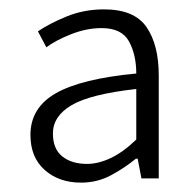

<svg xmlns="http://www.w3.org/2000/svg" viewBox="-20 -828 415 410"><path d="M153 -438Q106 -438 75.5 -465Q45 -492 45 -540Q45 -598 99.5 -629Q154 -660 271 -671Q271 -711 255.5 -739.5Q240 -768 197 -768Q165 -768 132 -755Q99 -742 79 -727L61 -761Q84 -777 121.5 -792.5Q159 -808 202 -808Q267 -808 293 -770Q319 -732 319 -667V-447H282L274 -489H270Q247 -470 217.5 -454Q188 -438 153 -438ZM166 -478Q190 -478 216.5 -490.5Q243 -503 271 -530V-638Q173 -627 133 -603.5Q93 -580 93 -543Q93 -510 113 -494Q133 -478 166 -478Z"/></svg>

Font: Noto Sans SC Thin Light
Style: Regular
Weight: 300
Version: Version 2.004-H2;hotconv 1.0.118;makeotfexe 2.5.65603